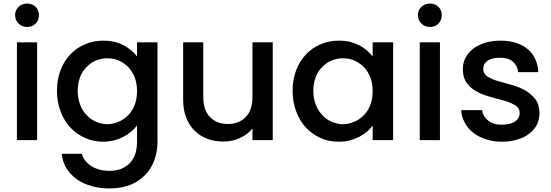

<svg xmlns="http://www.w3.org/2000/svg" viewBox="-20 -789 3105 1081"><path d="M189 0H75.2V-550.8H189ZM64.9 -704.1Q64.9 -731 85 -751Q104.5 -769 132.8 -769Q160.6 -769 180.2 -751Q199.2 -731.9 199.2 -704.1Q199.2 -674.8 180.2 -655.8Q161.6 -637.2 132.8 -637.2Q103.5 -637.2 85 -655.8Q64.9 -675.8 64.9 -704.1Z M300.8 -277.8Q300.8 -340.8 320.8 -394Q339.8 -444.8 376.5 -482.9Q410.6 -520 459.5 -540Q506.3 -560.1 560.5 -560.1Q628.4 -560.1 677.7 -533.2Q725.1 -506.8 751.5 -471.2V-550.8H866.7V8.8Q866.7 64.5 848.6 113.8Q829.6 164.1 796.9 196.8Q760.7 232.9 712.9 252Q661.1 272 597.7 272Q542 272 495.6 258.8Q447.3 245.1 412.6 220.2Q377 194.8 354.5 159.2Q332 123.5 327.6 77.1H440.4Q453.1 119.6 495.6 147Q537.6 172.9 597.7 172.9Q631.3 172.9 658.7 163.1Q685.1 153.3 707.5 132.8Q729.5 110.8 740.7 81.1Q751.5 47.9 751.5 8.8V-83Q738.3 -64.5 719.7 -48.8Q697.8 -30.3 676.8 -20Q651.4 -6.3 623.5 1Q591.3 8.8 560.5 8.8Q504.9 8.8 459.5 -12.2Q410.6 -33.7 376.5 -70.8Q341.3 -107.4 320.8 -162.1Q300.8 -215.3 300.8 -277.8ZM417.5 -277.8Q417.5 -235.4 431.6 -198.2Q444.8 -164.1 469.7 -139.2Q492.7 -114.7 522.5 -103Q552.7 -89.8 584.5 -89.8Q616.2 -89.8 646.5 -103Q676.3 -114.7 700.7 -139.2Q725.1 -163.6 737.8 -196.8Q751.5 -232.4 751.5 -275.9Q751.5 -319.3 737.8 -355Q725.6 -386.2 700.7 -413.1Q676.3 -436 646.5 -449.2Q616.7 -460.9 584.5 -460.9Q552.7 -460.9 522.5 -449.2Q493.7 -438 469.7 -414.1Q444.3 -390.1 431.6 -356.9Q417.5 -319.8 417.5 -277.8Z M1401.4 -65.9Q1374.5 -31.7 1331.5 -12.2Q1291 7.8 1238.3 7.8Q1189.5 7.8 1149.4 -6.8Q1107.9 -21.5 1077.6 -51.8Q1046.9 -79.6 1029.3 -125Q1011.2 -167.5 1011.2 -227.1V-550.8H1124.5V-244.1Q1124.5 -168 1162.6 -129.9Q1200.2 -90.8 1262.2 -90.8Q1325.7 -90.8 1363.3 -129.9Q1401.4 -168 1401.4 -244.1V-550.8H1515.6V0H1401.4Z M1627.4 -277.8Q1627.4 -340.8 1647.5 -394Q1666.5 -444.8 1703.1 -482.9Q1737.3 -520 1786.1 -540Q1833 -560.1 1887.2 -560.1Q1924.3 -560.1 1951.2 -553.2Q1976.6 -546.9 2004.4 -533.2Q2028.3 -520 2047.4 -503.9Q2065.9 -486.8 2078.1 -471.2V-550.8H2193.4V0H2078.1V-82Q2064.9 -63.5 2046.4 -47.9Q2028.8 -32.7 2003.4 -19Q1982.4 -8.3 1949.2 2Q1921.4 8.8 1885.3 8.8Q1829.6 8.8 1784.2 -12.2Q1735.4 -34.7 1702.1 -70.8Q1667.5 -108.4 1647.5 -162.1Q1627.4 -215.3 1627.4 -277.8ZM1744.1 -277.8Q1744.1 -235.4 1758.3 -198.2Q1771.5 -164.1 1796.4 -139.2Q1819.3 -114.7 1849.1 -103Q1879.4 -89.8 1911.1 -89.8Q1942.9 -89.8 1973.1 -103Q2002.9 -114.7 2027.3 -139.2Q2051.8 -163.6 2064.5 -196.8Q2078.1 -232.4 2078.1 -275.9Q2078.1 -319.3 2064.5 -355Q2052.2 -386.2 2027.3 -413.1Q2002.9 -436 1973.1 -449.2Q1943.4 -460.9 1911.1 -460.9Q1879.4 -460.9 1849.1 -449.2Q1820.3 -438 1796.4 -414.1Q1771 -390.1 1758.3 -356.9Q1744.1 -319.8 1744.1 -277.8Z M2457 0H2343.3V-550.8H2457ZM2333 -704.1Q2333 -731 2353 -751Q2372.6 -769 2400.9 -769Q2428.7 -769 2448.2 -751Q2467.3 -731.9 2467.3 -704.1Q2467.3 -674.8 2448.2 -655.8Q2429.7 -637.2 2400.9 -637.2Q2371.6 -637.2 2353 -655.8Q2333 -675.8 2333 -704.1Z M3017.6 -153.8Q3017.6 -120.1 3003.9 -88.9Q2989.7 -60.1 2961.9 -38.1Q2934.1 -15.6 2894.5 -3.9Q2856.9 8.8 2806.6 8.8Q2753.4 8.8 2715.8 -4.9Q2673.3 -18.6 2644.5 -42Q2613.8 -65.4 2596.7 -99.1Q2578.1 -130.9 2576.7 -168.9H2694.8Q2697.8 -134.8 2727.5 -110.8Q2755.9 -86.9 2804.7 -86.9Q2856 -86.9 2880.9 -106Q2905.8 -123.5 2905.8 -152.8Q2905.8 -180.2 2882.8 -194.8Q2854 -212.4 2822.8 -221.2Q2779.3 -233.4 2745.6 -242.2Q2700.2 -253.9 2668.9 -271Q2631.3 -290 2609.9 -319.8Q2585.9 -349.6 2585.9 -400.9Q2585.9 -434.6 2600.6 -462.9Q2615.2 -491.7 2643.6 -514.2Q2668.5 -533.7 2710 -547.9Q2750.5 -560.1 2797.9 -560.1Q2892.1 -560.1 2948.7 -514.2Q3006.3 -467.8 3010.7 -382.8H2897Q2894 -418.5 2867.7 -441.9Q2842.8 -463.9 2793.9 -463.9Q2747.6 -463.9 2724.6 -446.8Q2700.7 -430.2 2700.7 -401.9Q2700.7 -373.5 2723.6 -358.9Q2748.5 -342.8 2781.7 -333Q2824.7 -320.3 2856.9 -312Q2896.5 -301.8 2931.6 -283.2Q2966.8 -263.2 2991.7 -233.9Q3016.1 -203.6 3017.6 -153.8Z"/></svg>

Font: PoppinsZ Medium
Style: Regular
Weight: 500
Designer: Ninad Kale (Devanagari), Jonny Pinhorn (Latin)
Foundry: Indian Type Foundry
Version: Version 3.002;FEAKit 1.0